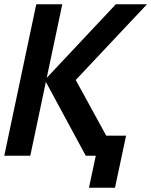

<svg xmlns="http://www.w3.org/2000/svg" viewBox="-52 -730 709 900"><path d="M-32 0 118 -710H240L167 -365L491 -710H637L303 -355L446 -94H539L487 150H365L397 0H350L163 -346L90 0Z"/></svg>

Font: Geist Mono
Style: Bold Italic
Weight: 700
Italic angle: -12°
Monospace: yes
Designer: Basement.studio, Andrés Briganti, Mateo Zaragoza
Foundry: Basement.studio, Vercel, Andrés Briganti, Guido Ferreyra, Mateo Zaragoza
Version: Version 1.500; ttfautohint (v1.8.4.7-5d5b)